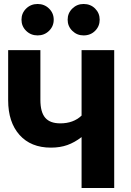

<svg xmlns="http://www.w3.org/2000/svg" viewBox="-20 -945 659 965"><path d="M554 -693V0H390V-256Q355 -229 318.5 -216Q282 -203 236 -203Q135 -203 78 -267Q21 -331 21 -441V-693H183V-443Q183 -382 207 -353.5Q231 -325 283 -325Q349 -325 390 -364V-693ZM250 -846Q250 -813 226.5 -790Q203 -767 169 -767Q135 -767 111.5 -790Q88 -813 88 -846Q88 -879 111.5 -902Q135 -925 169 -925Q203 -925 226.5 -902Q250 -879 250 -846ZM481 -846Q481 -813 458 -790Q435 -767 400 -767Q367 -767 343.5 -790Q320 -813 320 -846Q320 -879 343.5 -902Q367 -925 400 -925Q435 -925 458 -902Q481 -879 481 -846Z"/></svg>

Font: Fira Sans BGR
Style: Bold
Weight: 700
Designer: bBox Type GmbH & Carrois Corporate GbR & Edenspiekermann AG
Foundry: bBox Type GmbH & Carrois Corporate GbR & Edenspiekermann AG
Version: Version 4.301